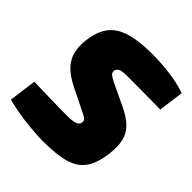

<svg xmlns="http://www.w3.org/2000/svg" viewBox="-194 -841 991 991"><g transform="rotate(45 302.0 -345.0)"><path d="M357 -704Q415 -704 480.5 -696Q546 -688 604 -668L585 -530Q555 -531 514.5 -531Q474 -531 430 -531.5Q386 -532 343 -532Q326 -532 314 -530.5Q302 -529 294 -526Q286 -523 281.5 -517.5Q277 -512 275 -504Q274 -497 276.5 -490Q279 -483 289 -476Q299 -469 319 -459L435 -404Q492 -377 521 -347Q550 -317 558.5 -278.5Q567 -240 561 -189Q552 -110 522 -65.5Q492 -21 432.5 -3.5Q373 14 273 14Q230 14 156.5 6.5Q83 -1 4 -21L24 -172Q82 -171 131.5 -169.5Q181 -168 215 -167.5Q249 -167 262 -167Q293 -167 310.5 -170Q328 -173 336.5 -179.5Q345 -186 347 -196Q349 -205 346.5 -211Q344 -217 336 -222.5Q328 -228 314 -235L188 -297Q130 -326 101 -358.5Q72 -391 64 -429Q56 -467 61 -509Q68 -566 88.5 -604Q109 -642 145 -663.5Q181 -685 234 -694.5Q287 -704 357 -704Z"/></g></svg>

Font: Exo 2 Black
Style: Italic
Weight: 900
Italic angle: -8°
Designer: Natanael Gama
Foundry: Natanael Gama
Version: Version 2.010